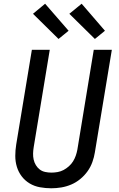

<svg xmlns="http://www.w3.org/2000/svg" viewBox="-20 -1002 640 1030"><path d="M255 8Q224 8 194 2.5Q164 -3 139 -18Q114 -33 96.5 -56Q79 -79 70.5 -107Q62 -135 62 -165.5Q62 -196 67 -227L151 -735H247L161 -214Q158 -196 157.5 -179Q157 -162 160.5 -146Q164 -130 172.5 -116Q181 -102 193.5 -92.5Q206 -83 222.5 -79.5Q239 -76 256 -76Q272 -76 289 -79Q306 -82 321 -90Q336 -98 349.5 -110Q363 -122 372 -136.5Q381 -151 386.5 -167Q392 -183 395 -199L483 -735H580L489 -185Q485 -159 475.5 -132.5Q466 -106 449.5 -83Q433 -60 410.5 -41.5Q388 -23 362 -12Q336 -1 309 3.5Q282 8 255 8ZM489 -793 352 -928 418 -982 543 -837ZM294 -793 157 -928 222 -982 348 -837Z"/></svg>

Font: Iosevka SS04 Md Ex Obl
Style: Regular
Weight: 500
Width: 7
Italic angle: -9°
Monospace: yes
Designer: Belleve Invis
Foundry: Belleve Invis
Version: Version 19.0.0; ttfautohint (v1.8.4)